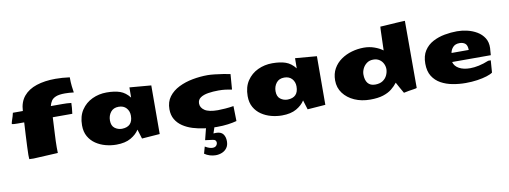

<svg xmlns="http://www.w3.org/2000/svg" viewBox="-76 -1190 5136 1936"><g transform="rotate(-10 2492.5 -222.0)"><path d="M188 11.7Q165.5 11.7 143.6 10.3Q143.1 0.5 142.3 -10.3Q141.6 -21 141.6 -33.2Q142.1 -65.4 144.3 -118.2Q146.5 -170.9 149.9 -234.9Q153.3 -298.8 157.2 -363.8H88.9Q48.3 -363.8 31.2 -368.2Q31.7 -380.4 38.6 -401.1Q45.4 -421.9 52.5 -443.6Q59.6 -465.3 61.5 -479H163.6Q168 -570.8 216.3 -628.7Q264.6 -686.5 348.6 -714.1Q432.6 -741.7 543 -741.7Q611.8 -741.7 688.5 -731.4Q688.5 -680.2 693.1 -639.6Q697.8 -599.1 702.1 -574.2Q650.4 -580.1 612.3 -580.1Q552.2 -580.1 519.8 -567.1Q487.3 -554.2 472.4 -531.5Q457.5 -508.8 450.2 -479H569.3Q591.8 -479 614.5 -478Q637.2 -477.1 659.2 -474.1Q659.2 -457.5 656.5 -424.3Q653.8 -391.1 649.9 -364.7H449.7Q445.8 -279.3 441.2 -197.5Q436.5 -115.7 436.5 -60.5L437.5 -1Z M1034.7 19Q980 19 925.3 4.6Q870.6 -9.8 825.4 -40.3Q780.3 -70.8 753.2 -118.4Q726.1 -166 726.1 -232.4Q726.1 -325.7 768.3 -388.9Q810.5 -452.1 879.2 -484.4Q947.8 -516.6 1026.9 -516.6Q1108.4 -516.6 1163.8 -497.3Q1219.2 -478 1262.2 -422.9L1263.2 -526.9L1483.9 -508.3L1482.4 -10.7L1298.8 2.9L1269 -93.3Q1240.7 -47.4 1183.1 -14.2Q1125.5 19 1034.7 19ZM1117.7 -128.9Q1228.5 -131.3 1228.5 -244.1Q1228.5 -290.5 1200.2 -322Q1171.9 -353.5 1121.1 -353.5Q1067.9 -353.5 1039.8 -317.4Q1011.7 -281.2 1011.7 -231.9Q1011.7 -177.7 1043.9 -153.3Q1076.2 -128.9 1117.7 -128.9Z M2062 19Q2001 19 1938.5 11.2Q1876 3.4 1819.3 -14.2Q1762.7 -31.7 1718.3 -61.5Q1673.8 -91.3 1647.9 -135.3Q1622.1 -179.2 1622.1 -239.3Q1622.1 -314.9 1661.1 -366.9Q1700.2 -418.9 1764.6 -450.9Q1829.1 -482.9 1906.5 -497.3Q1983.9 -511.7 2060.5 -511.7Q2087.4 -511.7 2130.4 -507.1Q2173.3 -502.4 2217 -495.6Q2260.7 -488.8 2290.5 -482.4L2278.3 -325.7Q2242.7 -332.5 2212.2 -336.4Q2181.6 -340.3 2141.6 -340.3Q2085.4 -340.3 2036.4 -332.5Q1987.3 -324.7 1956.8 -304Q1926.3 -283.2 1926.3 -244.6Q1926.3 -201.7 1968.3 -173.6Q2010.3 -145.5 2102.5 -145.5Q2132.3 -145.5 2177.5 -148.9Q2222.7 -152.3 2263.7 -159.2L2267.1 -5.4Q2227.1 5.4 2176.8 12.2Q2126.5 19 2062 19ZM2002.4 297.9Q1972.7 297.9 1942.9 288.8Q1913.1 279.8 1888.2 262.2L1907.7 192.4Q1931.2 206.5 1950 212.6Q1968.8 218.8 1983.9 218.8Q2009.3 218.8 2021.7 204.8Q2034.2 190.9 2034.2 173.3Q2034.2 161.6 2026.4 152.1Q2018.6 142.6 2000 140.1L1922.4 129.9L1953.1 8.3H2040.5L2017.1 77.6Q2030.3 76.2 2042.5 76.2Q2094.2 76.2 2115.7 104.7Q2137.2 133.3 2137.2 178.2Q2137.2 218.8 2118.2 245.4Q2099.1 272 2068.4 284.9Q2037.6 297.9 2002.4 297.9Z M2730.5 19Q2675.8 19 2621.1 4.6Q2566.4 -9.8 2521.2 -40.3Q2476.1 -70.8 2449 -118.4Q2421.9 -166 2421.9 -232.4Q2421.9 -325.7 2464.1 -388.9Q2506.3 -452.1 2575 -484.4Q2643.6 -516.6 2722.7 -516.6Q2804.2 -516.6 2859.6 -497.3Q2915 -478 2958 -422.9L2959 -526.9L3179.7 -508.3L3178.2 -10.7L2994.6 2.9L2964.8 -93.3Q2936.5 -47.4 2878.9 -14.2Q2821.3 19 2730.5 19ZM2813.5 -128.9Q2924.3 -131.3 2924.3 -244.1Q2924.3 -290.5 2896 -322Q2867.7 -353.5 2816.9 -353.5Q2763.7 -353.5 2735.6 -317.4Q2707.5 -281.2 2707.5 -231.9Q2707.5 -177.7 2739.7 -153.3Q2772 -128.9 2813.5 -128.9Z M3633.8 16.1Q3545.4 16.1 3473.9 -15.6Q3402.3 -47.4 3360.1 -104Q3317.9 -160.6 3317.9 -235.4Q3317.9 -304.2 3347.2 -356Q3376.5 -407.7 3425.8 -442.1Q3475.1 -476.6 3535.9 -493.9Q3596.7 -511.2 3660.2 -511.2Q3715.3 -511.2 3766.1 -493.4Q3816.9 -475.6 3852.5 -448.7Q3853.5 -493.2 3855.5 -543.9Q3857.4 -594.7 3858.4 -639.2Q3858.4 -651.4 3859.6 -668.5Q3860.8 -685.5 3861.3 -690.9Q3875.5 -691.4 3902.6 -693.1Q3929.7 -694.8 3962.2 -697Q3994.6 -699.2 4025.9 -701.2Q4057.1 -703.1 4081.1 -704.3Q4105 -705.6 4113.8 -705.6H4115.2V-18.6Q4109.9 -15.1 4085.9 -11.5Q4062 -7.8 4032.5 -3.2Q4002.9 1.5 3980 7.3Q3961.9 -24.9 3945.8 -52.7Q3929.7 -80.6 3916 -107.4Q3891.1 -74.7 3856 -46.4Q3820.8 -18.1 3767.6 -1Q3714.4 16.1 3633.8 16.1ZM3709.5 -124.5Q3756.8 -124.5 3786.9 -144.3Q3816.9 -164.1 3831.5 -194.6Q3846.2 -225.1 3847.2 -257.8Q3847.2 -288.1 3833.7 -315.2Q3820.3 -342.3 3794.7 -359.1Q3769 -376 3732.9 -376Q3692.9 -376 3665.3 -355.2Q3637.7 -334.5 3623.5 -304.2Q3609.4 -273.9 3609.4 -245.1Q3609.4 -187.5 3634.5 -156Q3659.7 -124.5 3709.5 -124.5Z M4611.8 18.6Q4543.9 18.6 4478.3 6.3Q4412.6 -5.9 4359.4 -35.4Q4306.2 -64.9 4274.4 -115.7Q4242.7 -166.5 4242.7 -244.1Q4242.7 -324.2 4276.6 -376.2Q4310.5 -428.2 4365.7 -457.5Q4420.9 -486.8 4486.3 -498.8Q4551.8 -510.7 4614.3 -510.7Q4664.1 -510.7 4717.3 -498.5Q4770.5 -486.3 4815.9 -459.5Q4861.3 -432.6 4888.7 -389.6Q4916 -346.7 4913.6 -285.2Q4913.6 -279.3 4912.6 -273.9L4908.2 -213.9H4512.2Q4523.9 -169.4 4568.8 -145Q4613.8 -120.6 4681.2 -120.6Q4722.7 -120.6 4771 -130.9Q4819.3 -141.1 4872.6 -163.1H4898.9L4889.6 -39.1Q4870.1 -24.4 4828.4 -11.2Q4786.6 2 4730.5 10.3Q4674.3 18.6 4611.8 18.6ZM4698.2 -304.7Q4697.8 -352.5 4676 -370.6Q4654.3 -388.7 4618.2 -388.7Q4574.7 -388.7 4551 -363.3Q4527.3 -337.9 4522 -304.7Z"/></g></svg>

Font: Seymour One
Style: Regular
Weight: 400
Designer: Vernon Adams
Foundry: Vernon Adams
Version: Version 1.100; ttfautohint (v1.8.4.7-5d5b);gftools[0.9.33]